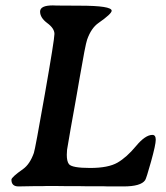

<svg xmlns="http://www.w3.org/2000/svg" viewBox="-20 -684 612 706"><path d="M311.5 -66.4Q377.9 -66.4 411.9 -85.9Q445.8 -105.5 480 -146.7Q514.2 -188 540.5 -188Q552.7 -188 552.7 -169.9Q552.7 -151.9 535.4 -89.8Q518.1 -27.8 513.7 -21.5Q498 1.5 434.1 1.5H377.4L362.8 1H303.7L273.9 0.5H230L189.9 0H148.9L133.8 0.5H103.5L47.9 1.5Q22 1.5 22 -23.4Q22 -32.2 64.9 -62.5Q89.8 -80.1 104.5 -121.6Q109.4 -135.3 144.8 -337.2Q180.2 -539.1 180.2 -559.3Q180.2 -579.6 153.8 -599.1Q127.4 -618.7 127.4 -641.4Q127.4 -664.1 174.3 -664.1L188.5 -663.6L272.5 -663.1Q390.6 -663.1 390.6 -644.5Q390.6 -633.3 342.3 -599.6Q315.4 -581.1 300.3 -538.1Q293.9 -520 272.5 -395.5L262.7 -338.9Q258.8 -314.9 255.9 -300.3Q252.9 -285.6 240 -211.9Q227.1 -138.2 226.6 -133.3Q225.6 -123 225.6 -114.7Q225.6 -90.8 233.4 -80.6Q244.1 -66.4 311.5 -66.4Z"/></svg>

Font: Averia Serif Libre
Style: Bold Italic
Weight: 700
Italic angle: -6.90001°
Version: Version 1.002